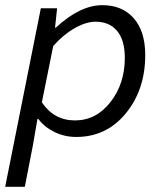

<svg xmlns="http://www.w3.org/2000/svg" viewBox="-25 -518 645 743"><path d="M-5 205 133 -486H196L188 -411H191Q285 -498 371 -498Q448 -498 492.5 -447.5Q537 -397 537 -305Q537 -171 462 -79.5Q387 12 270 12Q225 12 186 -7Q147 -26 123 -58H120L102 46L71 205ZM265 -52Q347 -52 402.5 -123Q458 -194 458 -294Q458 -363 428 -398.5Q398 -434 345 -434Q308 -434 264 -409Q220 -384 181 -340L137 -122Q184 -52 265 -52Z"/></svg>

Font: TypoPRO Source Code Pro
Style: Italic
Weight: 400
Italic angle: -11°
Monospace: yes
Designer: Paul D. Hunt, Teo Tuominen
Foundry: Adobe Systems Incorporated
Version: Version 1.030;PS 1.0;hotconv 1.0.84;makeotf.lib2.5.63406